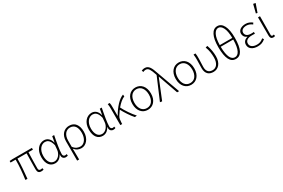

<svg xmlns="http://www.w3.org/2000/svg" viewBox="127 -2171 5545 3766"><g transform="rotate(-30 2899.5 -288.5)"><path d="M463 12Q421 12 401.5 -10.5Q382 -33 382 -82Q382 -105 382.5 -147Q383 -189 384 -239Q385 -289 386 -342Q387 -395 388 -440H181Q181 -330 172 -216Q163 -102 152 3L106 0Q121 -105 130.5 -218Q140 -331 140 -440H25V-476L92 -480H531V-440H431Q429 -393 427.5 -339Q426 -285 425 -234Q424 -183 423.5 -141Q423 -99 423 -76Q423 -27 469 -27Q475 -27 484.5 -28.5Q494 -30 510 -33L517 3Q506 7 493 9.5Q480 12 463 12Z M779 12Q739 12 706 -3Q673 -18 649 -48Q625 -78 612 -123Q599 -168 599 -228Q599 -291 616 -340Q633 -389 662 -423Q691 -457 729 -474.5Q767 -492 808 -492Q832 -492 856 -484.5Q880 -477 901 -460Q922 -443 939 -415.5Q956 -388 965 -348H968L991 -480H1035Q1025 -429 1014.5 -374Q1004 -319 995.5 -265.5Q987 -212 981.5 -164Q976 -116 976 -80Q976 -56 990 -41.5Q1004 -27 1024 -27Q1033 -27 1042 -29.5Q1051 -32 1059 -35L1067 1Q1059 5 1047 8.5Q1035 12 1018 12Q980 12 956.5 -15Q933 -42 941 -96H938Q879 12 779 12ZM785 -27Q813 -27 840.5 -41Q868 -55 889.5 -79.5Q911 -104 925 -136Q939 -168 942 -204L950 -298Q938 -348 921.5 -378.5Q905 -409 886 -425.5Q867 -442 847 -447.5Q827 -453 809 -453Q777 -453 747.5 -438Q718 -423 695.5 -394.5Q673 -366 659 -324Q645 -282 645 -228Q645 -135 682 -81Q719 -27 785 -27Z M1175 180V-255Q1175 -314 1191 -358.5Q1207 -403 1235 -432.5Q1263 -462 1299 -477Q1335 -492 1376 -492Q1474 -492 1523.5 -426Q1573 -360 1573 -247Q1573 -186 1556.5 -138Q1540 -90 1512 -56.5Q1484 -23 1448.5 -5.5Q1413 12 1376 12Q1332 12 1293.5 -4.5Q1255 -21 1217 -65Q1218 -30 1218.5 -0.5Q1219 29 1219 57.5Q1219 86 1219.5 115.5Q1220 145 1220 180ZM1373 -27Q1405 -27 1433 -43Q1461 -59 1482 -88Q1503 -117 1515 -157.5Q1527 -198 1527 -247Q1527 -291 1518.5 -329Q1510 -367 1491.5 -394.5Q1473 -422 1444 -437.5Q1415 -453 1374 -453Q1344 -453 1315.5 -440.5Q1287 -428 1265.5 -402.5Q1244 -377 1231 -338Q1218 -299 1218 -245V-108Q1259 -57 1297.5 -42Q1336 -27 1373 -27Z M1857 12Q1817 12 1784 -3Q1751 -18 1727 -48Q1703 -78 1690 -123Q1677 -168 1677 -228Q1677 -291 1694 -340Q1711 -389 1740 -423Q1769 -457 1807 -474.5Q1845 -492 1886 -492Q1910 -492 1934 -484.5Q1958 -477 1979 -460Q2000 -443 2017 -415.5Q2034 -388 2043 -348H2046L2069 -480H2113Q2103 -429 2092.5 -374Q2082 -319 2073.5 -265.5Q2065 -212 2059.5 -164Q2054 -116 2054 -80Q2054 -56 2068 -41.5Q2082 -27 2102 -27Q2111 -27 2120 -29.5Q2129 -32 2137 -35L2145 1Q2137 5 2125 8.5Q2113 12 2096 12Q2058 12 2034.5 -15Q2011 -42 2019 -96H2016Q1957 12 1857 12ZM1863 -27Q1891 -27 1918.5 -41Q1946 -55 1967.5 -79.5Q1989 -104 2003 -136Q2017 -168 2020 -204L2028 -298Q2016 -348 1999.5 -378.5Q1983 -409 1964 -425.5Q1945 -442 1925 -447.5Q1905 -453 1887 -453Q1855 -453 1825.5 -438Q1796 -423 1773.5 -394.5Q1751 -366 1737 -324Q1723 -282 1723 -228Q1723 -135 1760 -81Q1797 -27 1863 -27Z M2583 7Q2560 -18 2535 -51.5Q2510 -85 2485.5 -121.5Q2461 -158 2438.5 -195.5Q2416 -233 2398 -267Q2364 -222 2333 -172Q2313 -143 2306.5 -104Q2300 -65 2299 -23V0H2257V-358Q2257 -387 2256 -419Q2255 -451 2249 -480H2293Q2298 -463 2299.5 -433Q2301 -403 2301 -372V-185H2305Q2335 -239 2371 -289Q2407 -339 2446 -380.5Q2485 -422 2525 -451Q2565 -480 2601 -492L2606 -449Q2564 -433 2518.5 -395.5Q2473 -358 2425 -301Q2443 -265 2466.5 -225.5Q2490 -186 2517 -146Q2544 -106 2573 -68.5Q2602 -31 2631 0Z M2878 12Q2833 12 2795 -4.5Q2757 -21 2728.5 -53.5Q2700 -86 2684 -132.5Q2668 -179 2668 -239Q2668 -300 2684 -347Q2700 -394 2728.5 -426.5Q2757 -459 2795 -475.5Q2833 -492 2878 -492Q2923 -492 2961 -475.5Q2999 -459 3027.5 -426.5Q3056 -394 3072 -347Q3088 -300 3088 -239Q3088 -179 3072 -132.5Q3056 -86 3027.5 -53.5Q2999 -21 2961 -4.5Q2923 12 2878 12ZM2878 -27Q2916 -27 2946.5 -42Q2977 -57 2998 -85Q3019 -113 3030.5 -152Q3042 -191 3042 -239Q3042 -287 3030.5 -326.5Q3019 -366 2998 -394Q2977 -422 2946.5 -437.5Q2916 -453 2878 -453Q2840 -453 2809.5 -437.5Q2779 -422 2758 -394Q2737 -366 2725.5 -326.5Q2714 -287 2714 -239Q2714 -191 2725.5 -152Q2737 -113 2758 -85Q2779 -57 2809.5 -42Q2840 -27 2878 -27Z M3200 7 3154 0 3365 -496 3357 -521Q3330 -604 3302 -648Q3274 -692 3227 -692Q3208 -692 3194 -687Q3180 -682 3169 -676L3155 -715Q3169 -721 3187 -726Q3205 -731 3231 -731Q3263 -731 3287.5 -717Q3312 -703 3331.5 -676Q3351 -649 3367 -610Q3383 -571 3400 -520L3588 0H3543L3387 -443H3383Z M3860 12Q3815 12 3777 -4.5Q3739 -21 3710.5 -53.5Q3682 -86 3666 -132.5Q3650 -179 3650 -239Q3650 -300 3666 -347Q3682 -394 3710.5 -426.5Q3739 -459 3777 -475.5Q3815 -492 3860 -492Q3905 -492 3943 -475.5Q3981 -459 4009.5 -426.5Q4038 -394 4054 -347Q4070 -300 4070 -239Q4070 -179 4054 -132.5Q4038 -86 4009.5 -53.5Q3981 -21 3943 -4.5Q3905 12 3860 12ZM3860 -27Q3898 -27 3928.5 -42Q3959 -57 3980 -85Q4001 -113 4012.5 -152Q4024 -191 4024 -239Q4024 -287 4012.5 -326.5Q4001 -366 3980 -394Q3959 -422 3928.5 -437.5Q3898 -453 3860 -453Q3822 -453 3791.5 -437.5Q3761 -422 3740 -394Q3719 -366 3707.5 -326.5Q3696 -287 3696 -239Q3696 -191 3707.5 -152Q3719 -113 3740 -85Q3761 -57 3791.5 -42Q3822 -27 3860 -27Z M4364 12Q4328 12 4297 2Q4266 -8 4243.5 -29.5Q4221 -51 4208 -85.5Q4195 -120 4195 -169Q4195 -217 4197 -263.5Q4199 -310 4199 -358Q4199 -387 4198 -415Q4197 -443 4192 -480H4236Q4241 -454 4241.5 -428.5Q4242 -403 4242 -372Q4242 -348 4241 -321.5Q4240 -295 4239 -268Q4238 -241 4237 -215.5Q4236 -190 4236 -169Q4236 -129 4246.5 -101.5Q4257 -74 4275 -57.5Q4293 -41 4316.5 -34Q4340 -27 4366 -27Q4396 -27 4422.5 -39.5Q4449 -52 4468.5 -77.5Q4488 -103 4499.5 -141.5Q4511 -180 4511 -233Q4511 -293 4502 -353Q4493 -413 4467 -480L4511 -492Q4535 -426 4546 -362.5Q4557 -299 4557 -233Q4557 -172 4541.5 -126Q4526 -80 4500 -49.5Q4474 -19 4439 -3.5Q4404 12 4364 12Z M4872 12Q4828 12 4793 -9.5Q4758 -31 4734 -76.5Q4710 -122 4697.5 -193Q4685 -264 4685 -363Q4685 -540 4734 -635.5Q4783 -731 4872 -731Q4961 -731 5010 -635.5Q5059 -540 5059 -363Q5059 -264 5046.5 -193Q5034 -122 5010 -76.5Q4986 -31 4951 -9.5Q4916 12 4872 12ZM4872 -692Q4812 -692 4772.5 -615Q4733 -538 4730 -383H5014Q5011 -538 4971.5 -615Q4932 -692 4872 -692ZM4872 -27Q4902 -27 4927.5 -44.5Q4953 -62 4972 -100Q4991 -138 5002 -198.5Q5013 -259 5014 -346H4730Q4731 -259 4742 -198.5Q4753 -138 4771.5 -100Q4790 -62 4816 -44.5Q4842 -27 4872 -27Z M5367 12Q5280 12 5228.5 -27Q5177 -66 5177 -130Q5177 -157 5185.5 -177.5Q5194 -198 5208.5 -213Q5223 -228 5241.5 -238Q5260 -248 5280 -253V-257Q5242 -271 5222 -301Q5202 -331 5202 -368Q5202 -399 5215.5 -422Q5229 -445 5252.5 -460.5Q5276 -476 5306.5 -484Q5337 -492 5372 -492Q5416 -492 5452.5 -477.5Q5489 -463 5521 -438L5501 -406Q5470 -429 5439 -441.5Q5408 -454 5371 -454Q5346 -454 5323.5 -448.5Q5301 -443 5284.5 -432Q5268 -421 5258 -404Q5248 -387 5248 -364Q5248 -324 5279.5 -297Q5311 -270 5383 -270Q5397 -270 5408.5 -270.5Q5420 -271 5439 -273V-232Q5418 -234 5402 -234Q5386 -234 5369 -234Q5297 -234 5259.5 -207Q5222 -180 5222 -132Q5222 -83 5262 -54.5Q5302 -26 5372 -26Q5414 -26 5447 -38.5Q5480 -51 5518 -83L5540 -50Q5498 -16 5459 -2Q5420 12 5367 12Z M5717 12Q5652 12 5652 -70V-480H5697Q5694 -270 5694 -64Q5694 -45 5702 -36Q5710 -27 5723 -27Q5734 -27 5752 -33L5759 3Q5751 7 5741 9.5Q5731 12 5717 12ZM5654 -567 5702 -757 5753 -747 5687 -559Z"/></g></svg>

Font: hySource Sans Pro Light
Style: Regular
Weight: 300
Designer: Paul D. Hunt
Foundry: Adobe Systems Incorporated
Version: Version 2.021;PS 2.000;hotconv 1.0.86;makeotf.lib2.5.63406